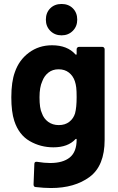

<svg xmlns="http://www.w3.org/2000/svg" viewBox="-20 -750 595 967"><path d="M378 -514H495Q500 -514 503.5 -510.5Q507 -507 507 -502V-46Q507 85 431.5 141Q356 197 237 197Q202 197 159 192Q149 191 149 179L153 76Q153 63 167 65Q203 71 233 71Q297 71 331.5 43Q366 15 366 -47Q366 -50 364 -50.5Q362 -51 360 -49Q322 -8 249 -8Q184 -8 129.5 -39.5Q75 -71 52 -141Q37 -187 37 -260Q37 -338 55 -387Q76 -448 126 -485Q176 -522 242 -522Q319 -522 360 -476Q362 -474 364 -474.5Q366 -475 366 -478V-502Q366 -507 369.5 -510.5Q373 -514 378 -514ZM366 -261Q366 -292 364 -309Q362 -326 357 -341Q348 -368 327 -384.5Q306 -401 275 -401Q245 -401 224 -384.5Q203 -368 193 -341Q179 -311 179 -260Q179 -204 191 -180Q200 -153 222.5 -136.5Q245 -120 276 -120Q308 -120 329 -136.5Q350 -153 358 -179Q366 -209 366 -261ZM211 -651Q211 -686 233 -708Q255 -730 290 -730Q325 -730 347 -708Q369 -686 369 -651Q369 -617 346.5 -594.5Q324 -572 290 -572Q256 -572 233.5 -594.5Q211 -617 211 -651Z"/></svg>

Font: UMi
Style: Bold
Weight: 700
Designer: Peter Middis
Foundry: We Are UMi
Version: Version 1.0